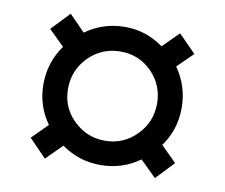

<svg xmlns="http://www.w3.org/2000/svg" viewBox="-60 -674 729 622"><g transform="rotate(10 304.5 -363.5)"><path d="M67 -184 118 -235Q77 -292 77.5 -363.5Q78 -435 119 -492L68 -542L125 -602L177 -549Q234 -590 305 -590.5Q376 -591 433 -549L485 -601L542 -543L491 -493Q532 -435 532 -363.5Q532 -292 491 -235L542 -184L486 -125L433 -177Q376 -136 304.5 -136Q233 -136 176 -177L124 -125ZM200 -260Q244 -216 305 -216Q366 -216 409 -260Q451 -303 451 -363.5Q451 -424 409 -467Q366 -510 305 -509.5Q244 -509 201 -466Q159 -423 158.5 -362.5Q158 -302 200 -260Z"/></g></svg>

Font: Oakes Grotesk Medium
Style: Italic
Weight: 500
Italic angle: -8°
Designer: Samuel Oakes
Foundry: Samuel Oakes
Version: Version 1.000;PS 001.000;hotconv 1.0.88;makeotf.lib2.5.64775